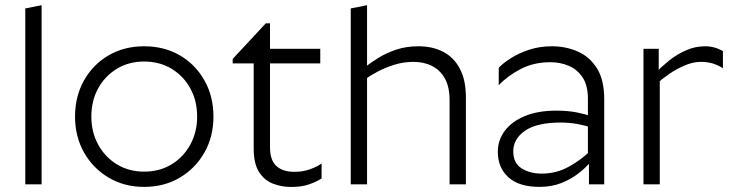

<svg xmlns="http://www.w3.org/2000/svg" viewBox="-20 -721 2868 751"><path d="M78.9 -688 142.7 -700.6V0H78.9Z M543.7 10Q622.7 10 683.9 -26.5Q745 -63 779.9 -125Q814.9 -187 814.9 -265Q814.9 -343.8 779.9 -406.1Q745 -468.5 683.9 -504.3Q622.7 -540 543.7 -540Q465.6 -540 404.5 -504.3Q343.3 -468.5 308.4 -406.1Q273.5 -343.8 273.5 -265Q273.5 -187 308.4 -125Q343.3 -63 404.5 -26.5Q465.6 10 543.7 10ZM543.7 -49.7Q483.8 -49.7 437.1 -78.3Q390.5 -106.9 363.9 -155.6Q337.3 -204.3 337.3 -265Q337.3 -326.9 363.9 -375.3Q390.5 -423.6 437.1 -452Q483.8 -480.3 543.7 -480.3Q604.6 -480.3 651.2 -452Q697.8 -423.6 724.4 -375.3Q751.1 -326.9 751.1 -265Q751.1 -204.3 724.4 -155.5Q697.8 -106.6 651.2 -78.2Q604.6 -49.7 543.7 -49.7Z M1237.9 -23.2Q1220.3 -11 1190.4 -0.4Q1160.6 10.3 1118.7 10.3Q1081.8 10.3 1048.3 -2.4Q1014.8 -15.1 993.6 -47.5Q972.3 -80 972.3 -140.4V-472.9H890.1V-490.4L1019.6 -629.7H1036.1V-530H1232.7V-472.9H1036.1V-144.9Q1036.1 -94.4 1061.1 -71.6Q1086.1 -48.9 1131.4 -48.9Q1164.4 -48.9 1192 -58.7Q1219.6 -68.6 1237.9 -81.5Z M1351.9 -688 1415.7 -700.6V0H1351.9ZM1597.2 -479Q1558.3 -479 1521.7 -467.5Q1485.1 -455.9 1455.3 -439.9Q1425.4 -423.9 1406.2 -409.7L1404 -455Q1426.9 -474 1458.3 -493.6Q1489.7 -513.3 1529.2 -526.6Q1568.7 -540 1616.2 -540Q1671.8 -540 1713.4 -518.4Q1755 -496.9 1778.6 -452.6Q1802.3 -408.4 1802.3 -340V0H1738.5V-328.8Q1738.5 -380.7 1720.4 -413.5Q1702.3 -446.4 1670.4 -462.7Q1638.6 -479 1597.2 -479Z M2290.3 -132 2294.7 -92.8Q2273.8 -67.2 2243.5 -43.4Q2213.3 -19.6 2175 -4.8Q2136.7 10 2090.6 10Q2009.4 10 1968.3 -27.8Q1927.2 -65.5 1927.2 -127.2Q1927.2 -172.8 1954.3 -209.1Q1981.5 -245.5 2032.4 -266.8Q2083.4 -288.2 2155.9 -288.2Q2201.9 -288.2 2236.6 -281.2Q2271.2 -274.2 2288.9 -266.9L2292 -221.7Q2274.5 -229.2 2241.3 -235.4Q2208 -241.7 2173.9 -241.7Q2079.6 -241.7 2033.6 -209.6Q1987.6 -177.5 1987.6 -129.5Q1987.6 -83.1 2020.1 -62.5Q2052.7 -41.9 2098.9 -41.9Q2156 -41.9 2204.8 -68.9Q2253.6 -95.9 2290.3 -132ZM2279.6 -334.4Q2279.6 -386.6 2258.9 -418Q2238.1 -449.3 2204.9 -463.5Q2171.6 -477.7 2132.8 -477.7Q2067.4 -477.7 2015.8 -450.6Q1964.3 -423.5 1930.8 -387.6V-455.9Q1948 -474.3 1978.6 -493.7Q2009.1 -513 2049.9 -526.5Q2090.7 -540 2138.7 -540Q2192.9 -540 2239.5 -519.7Q2286.1 -499.4 2314.8 -454.1Q2343.4 -408.7 2343.4 -333.1V0H2283.7V-100.1L2279.6 -106.7Z M2496.9 -530H2556.6V-432L2560.7 -417V0H2496.9ZM2737.7 -540Q2775.7 -540 2807.7 -520.9V-454.2Q2790.9 -465 2770 -472Q2749.2 -479 2721.6 -479Q2690.9 -479 2658.4 -465.1Q2625.9 -451.2 2597.8 -431.9Q2569.6 -412.5 2551.2 -394.9L2549 -440.2Q2570.7 -463.1 2599.9 -486.2Q2629.2 -509.3 2664.3 -524.6Q2699.4 -540 2737.7 -540Z"/></svg>

Font: Roundo Variable
Style: Regular
Weight: 200
Designer: Shiva Nallaperumal
Foundry: Indian Type Foundry
Version: Version 2.000